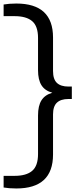

<svg xmlns="http://www.w3.org/2000/svg" viewBox="-38 -838 447 1088"><path d="M54.5 230Q34 230 15.2 228.5Q-3.5 227 -17.5 224.5V158.5H44.5Q111 158.5 144.2 130.2Q177.5 102 177.5 35V-184Q177.5 -238.5 197 -269.5Q216.5 -300.5 258.5 -312.5Q216.5 -324 197 -355Q177.5 -386 177.5 -440.5V-623Q177.5 -690 144.2 -718.2Q111 -746.5 44.5 -746.5H-17.5V-812.5Q-3.5 -815 15.2 -816.5Q34 -818 54.5 -818Q262.5 -818 262.5 -625.5V-435.5Q262.5 -389 284.5 -368.2Q306.5 -347.5 350 -347.5H369V-277H350Q306.5 -277 284.5 -256.2Q262.5 -235.5 262.5 -189.5V37.5Q262.5 230 54.5 230Z"/></svg>

Font: Encode Sans Exp
Style: Regular
Weight: 400
Width: 7
Designer: Multiple Designers
Foundry: Impallari Type
Version: Version 3.002; ttfautohint (v1.8.3) -l 8 -r 50 -G 200 -x 14 